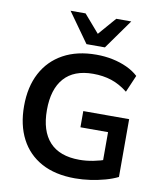

<svg xmlns="http://www.w3.org/2000/svg" viewBox="-100 -1019 936 1109"><g transform="rotate(10 368.0 -464.5)"><path d="M416 10Q299 10 218.5 -34Q138 -78 96 -159Q54 -240 54 -351Q54 -463 97 -544.5Q140 -626 221 -670.5Q302 -715 415 -715Q465 -715 510.5 -705.5Q556 -696 595 -678Q634 -660 662 -634L619 -534Q572 -571 523 -587Q474 -603 415 -603Q303 -603 245.5 -538Q188 -473 188 -351Q188 -228 247 -164Q306 -100 422 -100Q462 -100 503 -108Q544 -116 583 -130L558 -73V-286H396V-381H665V-42Q633 -26 591.5 -14.5Q550 -3 505 3.5Q460 10 416 10ZM347 -765 223 -939H311L401 -835L491 -939H579L455 -765Z"/></g></svg>

Font: NunitoSans3
Style: Bold
Weight: 700
Designer: Vernon Adams
Foundry: Vernon Adams
Version: Version 3.101;gftools[0.9.27]